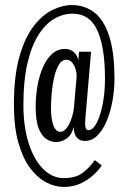

<svg xmlns="http://www.w3.org/2000/svg" viewBox="-20 -728 505 759"><path d="M231.5 11Q198 11 163.2 -6.8Q128.5 -24.5 99.5 -63Q70.5 -101.5 52.8 -163.5Q35 -225.5 35 -314.5Q35 -427.5 56.5 -503.2Q78 -579 112.5 -624Q147 -669 187 -688.5Q227 -708 263.5 -708Q314.5 -708 352.5 -679Q390.5 -650 411.5 -585.8Q432.5 -521.5 432.5 -416Q432.5 -372 424.5 -328.5Q416.5 -285 401.5 -249.2Q386.5 -213.5 365 -192.2Q343.5 -171 316 -171Q298 -171 288.2 -179.8Q278.5 -188.5 274.8 -201.2Q271 -214 271 -226Q264 -195.5 244.2 -181Q224.5 -166.5 200.5 -166.5Q184 -166.5 165.2 -177.2Q146.5 -188 133.8 -218.2Q121 -248.5 121 -305Q121 -349.5 128.5 -390.5Q136 -431.5 150.5 -464Q165 -496.5 186.5 -515.5Q208 -534.5 236 -534.5Q254.5 -534.5 265.8 -526.8Q277 -519 282.8 -508.2Q288.5 -497.5 289.5 -489L292.5 -523.5H340L318 -266.5Q317.5 -258.5 317 -251.8Q316.5 -245 316.5 -240Q316.5 -228 319.2 -220.8Q322 -213.5 330 -213.5Q347 -213.5 361.8 -241.2Q376.5 -269 385.8 -315Q395 -361 395 -417Q395 -542 364.8 -608Q334.5 -674 267.5 -674Q228.5 -674 193.2 -653Q158 -632 130.8 -588Q103.5 -544 88 -476Q72.5 -408 72.5 -313.5Q72.5 -227.5 93.2 -162.2Q114 -97 150.2 -60.5Q186.5 -24 231.5 -24Q279 -24 306 -44Q333 -64 354.5 -95L382.5 -74Q369.5 -55 348 -35.2Q326.5 -15.5 297.5 -2.2Q268.5 11 231.5 11ZM218.5 -207Q229.5 -207 238.8 -216.5Q248 -226 255 -241Q262 -256 266.8 -273Q271.5 -290 272.5 -304.5L283 -426Q283 -441 278.2 -456.2Q273.5 -471.5 264.2 -481.8Q255 -492 242.5 -492Q225 -492 213.2 -473Q201.5 -454 194.5 -424.2Q187.5 -394.5 184.5 -361.5Q181.5 -328.5 181.5 -300.5Q181.5 -259.5 190.8 -233.2Q200 -207 218.5 -207Z"/></svg>

Font: Imbue Thin
Style: Regular
Weight: 400
Version: Version 1.102